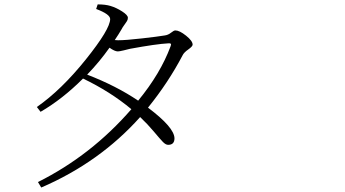

<svg xmlns="http://www.w3.org/2000/svg" viewBox="-20 -794 1540 857"><path d="M741.2 -586.9Q745.1 -595.7 742.2 -598.6Q739.3 -601.6 731.4 -600.6Q677.7 -597.7 560.5 -576.2Q552.7 -574.2 532.7 -569.3Q512.7 -564.5 505.9 -564.5Q492.2 -564.5 468.8 -581.1Q423.8 -517.6 369.1 -460.9Q500 -410.2 596.7 -344.7Q696.3 -465.8 741.2 -586.9ZM409.2 -753.9 416 -774.4Q450.2 -774.4 472.7 -767.6Q499 -759.8 524.9 -743.2Q550.8 -726.6 550.8 -714.8Q550.8 -707 546.9 -700.2Q543 -693.4 535.2 -683.1Q527.3 -672.9 522.5 -663.1Q510.7 -642.6 492.2 -615.2Q498 -614.3 506.8 -614.3Q541 -614.3 613.8 -622.6Q686.5 -630.9 714.8 -635.7Q730.5 -637.7 743.2 -647.9Q755.9 -658.2 762.7 -658.2Q781.2 -658.2 810.5 -634.8Q839.8 -611.3 839.8 -594.7Q839.8 -586.9 820.3 -573.2Q800.8 -559.6 794.9 -546.9Q731.4 -425.8 640.6 -313.5Q757.8 -225.6 758.8 -176.8Q758.8 -147.5 730.5 -147.5Q719.7 -147.5 707 -160.6Q694.3 -173.8 666 -207.5Q637.7 -241.2 605.5 -271.5Q424.8 -69.3 164.1 43L149.4 18.6Q387.7 -100.6 566.4 -306.6Q472.7 -384.8 350.6 -443.4Q258.8 -351.6 161.1 -294.9L144.5 -316.4Q253.9 -392.6 362.8 -528.3Q471.7 -664.1 471.7 -709Q471.7 -730.5 409.2 -753.9Z"/></svg>

Font: Bpmf Zihi Serif Light
Style: Light
Weight: 300
Foundry: But Ko
Version: Version 1.320